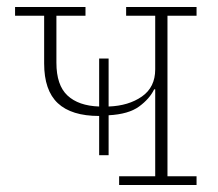

<svg xmlns="http://www.w3.org/2000/svg" viewBox="-20 -528 623 548"><path d="M263 -197Q184 -197 145 -233.5Q106 -270 106 -347V-483H23V-508H224V-483H141V-349Q141 -285 172.5 -255.5Q204 -226 263 -224V-361H290V-224Q347 -226 385 -252.5Q423 -279 423 -330V-483H340V-508H541V-483H458V-25H541V0H320V-25H423V-273H420Q407 -246 377 -224Q347 -202 290 -199V-85H263Z"/></svg>

Font: IBM Plex Serif ExtLt
Style: Regular
Weight: 200
Designer: Mike Abbink, Paul van der Laan, Pieter van Rosmalen
Foundry: Bold Monday
Version: Version 3.001